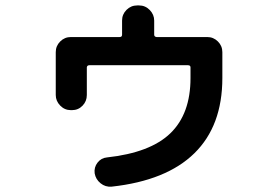

<svg xmlns="http://www.w3.org/2000/svg" viewBox="-20 -658 1040 718"><path d="M245.1 -246.1Q221.7 -246.1 205.1 -263.2Q188.5 -280.3 188.5 -302.7V-462.9Q188.5 -486.3 205.1 -502.9Q221.7 -519.5 245.1 -519.5H427.7Q436.5 -519.5 436.5 -528.3V-581.1Q436.5 -604.5 453.1 -621.1Q469.7 -637.7 493.2 -637.7H500Q523.4 -637.7 540 -620.6Q556.6 -603.5 556.6 -581.1V-528.3Q556.6 -520.5 565.4 -519.5H754.9Q778.3 -519.5 794.9 -502.9Q811.5 -486.3 811.5 -462.9V-366.2Q811.5 -187.5 707 -85Q602.5 17.6 397.5 40Q374 42 356 27.3Q337.9 12.7 334 -9.8Q331.1 -32.2 344.7 -49.8Q358.4 -67.4 379.9 -69.3Q542 -86.9 617.2 -159.7Q692.4 -232.4 692.4 -366.2V-406.2Q692.4 -414.1 682.6 -414.1H314.5Q305.7 -414.1 304.7 -406.2V-302.7Q304.7 -279.3 288.6 -262.7Q272.5 -246.1 249 -246.1Z"/></svg>

Font: Rounded Mgen+ 1m bold
Style: Bold
Weight: 700
Designer: [Source Han Sans]
Ryoko NISHIZUKA  (kana & ideographs); Paul D. Hunt (Latin, Greek & Cyrillic); Wenlong ZHANG  (bopomofo
Version: Version 1.059.20150602